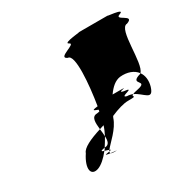

<svg xmlns="http://www.w3.org/2000/svg" viewBox="-114 -813 718 713"><g transform="rotate(-30 245.5 -456.5)"><path d="M104 -293C70 -242 79 -208 114 -220C131 -226 150 -243 168 -266C158 -269 152 -272 175 -276C182 -287 190 -299 197 -312C196 -322 196 -333 194 -344C146 -329 110 -312 104 -293ZM223 -633C254 -633 243 -507 229 -422C193 -418 216 -414 226 -409C225 -407 226 -404 225 -402C223 -401 218 -401 214 -400C189 -400 191 -373 194 -344C201 -346 206 -348 213 -350C209 -337 203 -324 197 -312C198 -292 195 -276 176 -276H175C173 -272 171 -269 168 -266C173 -264 182 -262 186 -260C201 -280 245 -315 258 -356L261 -362C291 -375 318 -383 337 -383C385 -383 350 -387 366 -395C359 -398 350 -400 342 -400C309 -409 396 -416 340 -422C308 -429 381 -432 326 -432H299C316 -456 334 -472 356 -475C388 -478 414 -468 428 -449C457 -475 437 -633 477 -633C524 -650 437 -665 471 -677C506 -689 408 -695 432 -695H304C329 -695 228 -689 254 -677C280 -665 185 -650 223 -633ZM178 -254C155 -251 169 -249 184 -247C182 -249 181 -252 183 -255C182 -255 180 -254 178 -254ZM183 -255C194 -257 191 -258 186 -260C184 -258 184 -257 183 -255ZM184 -247C186 -245 190 -244 198 -244C221 -244 201 -245 184 -247ZM366 -395C402 -379 420 -335 436 -386C443 -410 440 -433 428 -449C425 -447 422 -445 419 -445C371 -428 446 -413 387 -401C376 -399 370 -397 366 -395Z"/></g></svg>

Font: bitstorm
Style: maxcnobl
Weight: 400
Version: Version 0.2